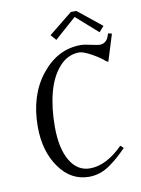

<svg xmlns="http://www.w3.org/2000/svg" viewBox="-80 -737 591 803"><g transform="rotate(-10 215.5 -336.0)"><path d="M176.8 -600.6 277.3 -681.6H300.8L401.4 -600.6L380.9 -577.1L289.1 -658.2L197.3 -577.1ZM57.6 -232.4Q57.6 -365.2 126.5 -451.7Q195.3 -538.1 293.9 -538.1Q309.6 -538.1 342.8 -530.3Q365.2 -525.4 372.1 -525.4Q385.7 -525.4 394.5 -531.7Q403.3 -538.1 406.7 -544.9Q410.2 -551.8 415 -566.4L430.7 -562.5L395.5 -449.2L386.7 -453.1Q368.2 -470.7 333.5 -489.7Q298.8 -508.8 282.2 -508.8Q233.4 -508.8 197.8 -469.2Q162.1 -429.7 145 -365.2Q127.9 -300.8 127.9 -219.7Q127.9 -127.9 158.7 -75.7Q189.5 -23.4 243.2 -23.4Q312.5 -23.4 383.8 -94.7L396.5 -83Q375 -61.5 360.8 -48.8Q346.7 -36.1 325.2 -20.5Q303.7 -4.9 280.8 2.9Q257.8 10.7 233.4 10.7Q156.2 10.7 106.9 -59.1Q57.6 -128.9 57.6 -232.4Z"/></g></svg>

Font: Kleymisska
Style: Regular
Weight: 500
Italic angle: -8°
Designer: gluk
Foundry: gluk
Version: Version 0.298